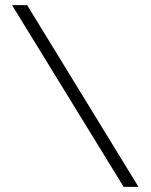

<svg xmlns="http://www.w3.org/2000/svg" viewBox="-20 -730 588 750"><path d="M86 -710 521 0H463L27 -710Z"/></svg>

Font: Oxford Sans
Style: Regular
Weight: 300
Designer: Matt McInerney, Pablo Impallari, Rodrigo Fuenzalida
Foundry: Matt McInerney, Pablo Impallari, Rodrigo Fuenzalida
Version: Version 3.000g; ttfautohint (v1.5) -l 8 -r 28 -G 28 -x 14 -D